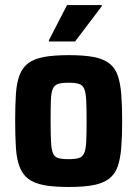

<svg xmlns="http://www.w3.org/2000/svg" viewBox="-20 -738 547 766"><path d="M254.6 8Q194 8 154.4 0.5Q114.9 -7 92.1 -25Q69.3 -43 57.9 -73.2Q46.5 -103.4 43.5 -148.2Q40.5 -193 40.5 -255.6Q40.5 -318.6 43.5 -363.3Q46.5 -408 57.9 -438Q69.3 -468 92.1 -485.5Q114.9 -503 154.4 -510.5Q194 -518 254.6 -518Q314 -518 352.8 -510.8Q391.5 -503.6 415.1 -485.8Q438.7 -468 449.3 -438Q460 -408 463.7 -363.3Q467.4 -318.6 467.4 -255.6Q467.4 -193 463.7 -148.2Q460 -103.4 449.3 -73.2Q438.7 -43 415.1 -25Q391.5 -7 352.8 0.5Q314 8 254.6 8ZM253 -103Q280.5 -103 294.8 -107.5Q309.2 -112 315.8 -127.1Q322.4 -142.2 324 -173.1Q325.5 -204.1 325.5 -255.6Q325.5 -306.9 324 -337.6Q322.4 -368.2 316.1 -383.4Q309.7 -398.6 295.1 -403.3Q280.5 -408 253.4 -408Q227 -408 212.1 -403.3Q197.3 -398.6 190.6 -383.4Q184 -368.2 183 -337.6Q181.9 -306.9 181.9 -255Q181.9 -204.1 183.5 -173.1Q185 -142.2 191.1 -127.1Q197.3 -112 212.1 -107.5Q227 -103 253 -103ZM175.2 -572.6V-577.6L247.5 -717.8H385.8V-712.8L279.6 -572.6Z"/></svg>

Font: Saira Thin SemiCondensed
Style: Regular
Weight: 100
Width: 4
Version: Version 1.101